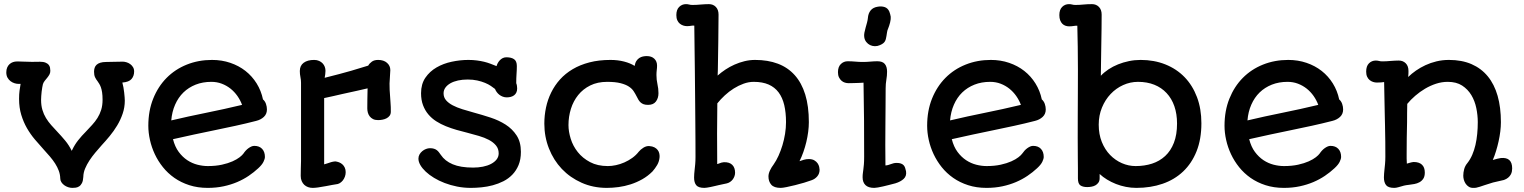

<svg xmlns="http://www.w3.org/2000/svg" viewBox="-20 -890 7334 924"><path d="M189.9 -170.9Q168.9 -193.8 147.7 -219Q126.5 -244.1 109.6 -273.4Q92.8 -302.7 82.3 -337.4Q71.8 -372.1 71.8 -414.1Q71.8 -437 74 -453.1Q76.2 -469.2 79.1 -486.3H68.8Q60.1 -486.3 49.8 -489.5Q39.6 -492.7 30.8 -499.3Q22 -505.9 16.1 -516.4Q10.3 -526.9 10.3 -542Q10.3 -555.2 14.6 -565.2Q19 -575.2 26.1 -581.5Q33.2 -587.9 42.5 -591.1Q51.8 -594.2 61.5 -594.2Q63 -594.2 68.4 -594.2Q73.7 -594.2 80.6 -593.8Q84 -593.8 89.1 -593.5Q94.2 -593.3 97.7 -593.3Q115.2 -592.3 133.3 -592.3Q151.4 -592.3 172.4 -592.8Q189 -592.8 199 -588.6Q209 -584.5 214.1 -578.4Q219.2 -572.3 220.7 -564.5Q222.2 -556.6 222.2 -549.3Q222.2 -539.1 217.8 -531.2Q213.4 -523.4 207.5 -516.1Q201.7 -508.8 195.6 -501.5Q189.5 -494.1 186.5 -484.9Q185.1 -479 183.3 -469.2Q181.6 -459.5 180.4 -449Q179.2 -438.5 178.5 -428Q177.7 -417.5 177.7 -409.7Q177.7 -382.3 184.1 -361.1Q190.4 -339.8 201.4 -321.8Q212.4 -303.7 226.8 -287.6Q241.2 -271.5 256.8 -254.9Q274.9 -235.8 293.5 -213.6Q312 -191.4 325.2 -164.1L327.6 -168.9Q339.8 -194.3 356.4 -215.3Q373 -236.3 394 -257.3Q409.2 -273.4 423.6 -289.1Q438 -304.7 449.2 -322.5Q460.4 -340.3 467 -361.6Q473.6 -382.8 473.6 -409.7Q473.6 -430.7 471.4 -445.1Q469.2 -459.5 465.6 -469.7Q461.9 -480 457.5 -486.8Q453.1 -493.7 449.2 -499.5Q442.4 -507.8 437.5 -518.1Q432.6 -528.3 432.6 -544.9Q432.6 -554.7 435.3 -563.2Q438 -571.8 444.6 -578.1Q451.2 -584.5 462.6 -588.1Q474.1 -591.8 491.7 -591.8Q508.8 -591.8 526.9 -592.5Q544.9 -593.3 570.8 -593.3Q579.1 -593.3 588.9 -590.3Q598.6 -587.4 606.7 -581.5Q614.7 -575.7 620.1 -566.9Q625.5 -558.1 625.5 -545.9Q625.5 -524.4 613 -509.8Q600.6 -495.1 568.8 -492.7Q571.8 -482.4 574 -469.7Q576.2 -457 577.6 -444.8Q579.1 -432.6 579.8 -422.1Q580.6 -411.6 580.6 -405.8Q580.6 -373 570.3 -343Q560.1 -313 543.9 -286.1Q527.8 -259.3 508.1 -235.4Q488.3 -211.4 469.2 -190.9Q453.6 -173.3 438.2 -155Q422.9 -136.7 410.4 -117.7Q397.9 -98.6 389.6 -78.9Q381.3 -59.1 380.9 -38.6Q379.9 -19.5 374.3 -8.8Q368.7 2 360.6 7.1Q352.5 12.2 343.8 13.2Q335 14.2 328.1 14.2Q317.9 14.2 307.6 10.7Q297.4 7.3 289.1 1.2Q280.8 -4.9 275.4 -13.2Q270 -21.5 270 -31.2Q269.5 -50.3 262.9 -68.1Q256.3 -85.9 245.4 -103Q234.4 -120.1 220 -137Q205.6 -153.8 189.9 -170.9Z M812.5 -220.2Q821.8 -183.6 840.1 -158.9Q858.4 -134.3 881.3 -119.1Q904.3 -104 929.9 -97.4Q955.6 -90.8 980 -90.8Q1018.1 -90.8 1047.9 -97.4Q1077.6 -104 1098.9 -113.5Q1120.1 -123 1133.3 -133.3Q1146.5 -143.6 1151.9 -151.4Q1156.7 -158.7 1162.8 -165.3Q1168.9 -171.9 1176 -177Q1183.1 -182.1 1190.2 -185.1Q1197.3 -188 1203.6 -188Q1228 -188 1241.5 -173.6Q1254.9 -159.2 1254.9 -134.8Q1254.9 -125.5 1248 -111.3Q1241.2 -97.2 1222.7 -80.1Q1202.1 -61 1177 -43.9Q1151.9 -26.9 1121.6 -13.9Q1091.3 -1 1055.9 6.6Q1020.5 14.2 979.5 14.2Q931.2 14.2 891.1 1.2Q851.1 -11.7 819.3 -33.9Q787.6 -56.2 764.2 -85.4Q740.7 -114.7 725.1 -147.9Q709.5 -181.2 701.7 -216.3Q693.8 -251.5 693.8 -284.7Q693.8 -356.9 717.3 -415.3Q740.7 -473.6 781.7 -515.1Q822.8 -556.6 878.9 -579.1Q935.1 -601.6 1000.5 -601.6Q1047.4 -601.6 1088.4 -587.6Q1129.4 -573.7 1161.4 -548.6Q1193.4 -523.4 1215.1 -488.5Q1236.8 -453.6 1245.6 -411.6Q1255.4 -403.3 1260 -389.9Q1264.6 -376.5 1264.6 -363.3Q1264.6 -341.3 1249.8 -327.4Q1234.9 -313.5 1212.4 -308.1Q1163.1 -295.4 1113.8 -284.7Q1064.5 -273.9 1014.6 -263.7Q964.8 -253.4 914.3 -242.7Q863.8 -231.9 812.5 -220.2ZM804.2 -310.5Q887.2 -330.1 972.2 -347.2Q1057.1 -364.3 1145 -385.3Q1136.7 -407.7 1122.6 -428Q1108.4 -448.2 1089.4 -463.4Q1070.3 -478.5 1047.1 -487.3Q1023.9 -496.1 997.1 -496.1Q955.6 -496.1 921.6 -482.7Q887.7 -469.2 862.8 -445.1Q837.9 -420.9 822.8 -386.5Q807.6 -352.1 804.2 -310.5Z M1427.2 -43.5Q1427.2 -60.5 1427.7 -77.6Q1428.2 -94.7 1428.7 -115.2V-491.7Q1428.7 -505.4 1425.8 -519.3Q1422.9 -533.2 1422.9 -548.3Q1422.9 -574.2 1441.4 -587.9Q1460 -601.6 1491.7 -601.6Q1505.4 -601.6 1515.6 -596.9Q1525.9 -592.3 1532.7 -585Q1539.6 -577.6 1543 -568.4Q1546.4 -559.1 1546.4 -549.3Q1546.4 -541 1545.2 -532.5Q1543.9 -523.9 1542.5 -515.6Q1617.2 -534.2 1669.7 -549.3Q1722.2 -564.5 1752 -574.2Q1758.3 -585.4 1769.8 -593.5Q1781.2 -601.6 1799.8 -601.6Q1826.7 -601.6 1842.5 -587.6Q1858.4 -573.7 1858.4 -552.7Q1858.4 -544.4 1857.4 -535.6Q1856.4 -526.9 1856.4 -518.1Q1853.5 -488.3 1855.2 -457.5Q1856.9 -426.8 1859.4 -395.5Q1860.4 -385.7 1860.6 -374.8Q1860.8 -363.8 1860.8 -352.5Q1860.8 -340.8 1855 -333Q1849.1 -325.2 1840.1 -320.6Q1831.1 -315.9 1820.3 -314Q1809.6 -312 1799.3 -312Q1784.7 -312 1774.9 -317.1Q1765.1 -322.3 1759 -330.3Q1752.9 -338.4 1750.2 -348.4Q1747.6 -358.4 1747.6 -368.2Q1747.6 -390.6 1748 -413.8Q1748.5 -437 1749 -464.8Q1730.5 -460.4 1698 -453.1Q1665.5 -445.8 1627 -437.5Q1605 -432.1 1583.5 -427.5Q1562 -422.9 1540 -418V-99.1L1554.7 -103.5Q1564.5 -106.9 1573.2 -109.6Q1582 -112.3 1593.3 -113.3Q1602.5 -112.3 1611.6 -108.9Q1620.6 -105.5 1627.7 -99.1Q1634.8 -92.8 1639.2 -83.3Q1643.6 -73.7 1643.6 -61.5Q1643.6 -50.3 1639.9 -40Q1636.2 -29.8 1629.9 -21.7Q1623.5 -13.7 1615 -8.5Q1606.4 -3.4 1596.2 -2.9Q1589.4 -2 1577.6 0.2Q1565.9 2.4 1550.3 5.4Q1525.4 10.3 1510 12.2Q1494.6 14.2 1484.4 14.2Q1473.1 14.2 1462.6 10.5Q1452.1 6.8 1444.3 -0.5Q1436.5 -7.8 1431.9 -18.6Q1427.2 -29.3 1427.2 -43.5Z M1993.7 -126.5Q1993.7 -137.7 1999 -147Q2004.4 -156.2 2012.5 -162.8Q2020.5 -169.4 2030.3 -173.1Q2040 -176.8 2049.3 -176.8Q2060.5 -176.8 2068.4 -174.3Q2076.2 -171.9 2082 -167.5Q2087.9 -163.1 2092.3 -157.2Q2096.7 -151.4 2101.6 -144.5Q2121.1 -115.2 2158.7 -99.4Q2196.3 -83.5 2256.8 -83.5Q2281.7 -83.5 2304 -87.9Q2326.2 -92.3 2343 -101.1Q2359.9 -109.9 2369.9 -122.6Q2379.9 -135.3 2379.9 -151.9Q2379.9 -174.3 2366.9 -189.9Q2354 -205.6 2332.8 -216.8Q2311.5 -228 2284.7 -235.8Q2257.8 -243.7 2229.5 -251Q2203.6 -257.3 2177.2 -264.9Q2150.9 -272.5 2126 -282.5Q2101.1 -292.5 2079.3 -306.4Q2057.6 -320.3 2041.5 -339.4Q2025.4 -358.4 2015.9 -383.5Q2006.3 -408.7 2006.3 -441.4Q2006.3 -485.4 2027.1 -515.9Q2047.9 -546.4 2080.8 -565.4Q2113.8 -584.5 2154.3 -593Q2194.8 -601.6 2233.9 -601.6Q2256.3 -601.6 2274.9 -599.1Q2293.5 -596.7 2309.6 -592.8Q2325.7 -588.9 2340.3 -583.3Q2355 -577.6 2369.6 -571.8Q2371.6 -579.1 2375.7 -586.7Q2379.9 -594.2 2385.7 -600.3Q2391.6 -606.4 2399.4 -610.4Q2407.2 -614.3 2417 -614.3Q2440.9 -614.3 2454.1 -605Q2467.3 -595.7 2467.3 -572.3Q2467.3 -553.7 2465.8 -533.7Q2464.4 -513.7 2464.4 -489.7Q2466.8 -483.9 2467.8 -476.8Q2468.8 -469.7 2468.8 -464.4Q2468.8 -452.6 2464.8 -444.6Q2460.9 -436.5 2454.1 -431.4Q2447.3 -426.3 2438.2 -423.8Q2429.2 -421.4 2418.5 -421.4Q2408.7 -421.4 2399.7 -424.8Q2390.6 -428.2 2383.3 -433.8Q2376 -439.5 2370.6 -446.8Q2365.2 -454.1 2362.3 -461.9Q2354.5 -468.3 2342.5 -476.3Q2330.6 -484.4 2314.2 -491.2Q2297.9 -498 2276.9 -502.7Q2255.9 -507.3 2230.5 -507.3Q2205.6 -507.3 2184.3 -502.7Q2163.1 -498 2147.7 -489.3Q2132.3 -480.5 2123.5 -468.3Q2114.7 -456.1 2114.7 -440.9Q2114.7 -421.4 2126.7 -407.5Q2138.7 -393.6 2158.7 -383.1Q2178.7 -372.6 2205.3 -364.3Q2231.9 -356 2260.7 -348.1Q2300.3 -337.4 2340.6 -324.2Q2380.9 -311 2413.3 -290.3Q2445.8 -269.5 2466.3 -238Q2486.8 -206.5 2486.8 -159.2Q2486.8 -122.6 2475.6 -95.7Q2464.4 -68.8 2445.8 -49.6Q2427.2 -30.3 2402.6 -17.8Q2377.9 -5.4 2351.3 1.7Q2324.7 8.8 2297.4 11.5Q2270 14.2 2245.6 14.2Q2211.4 14.2 2179.7 7.8Q2147.9 1.5 2119.9 -9.3Q2091.8 -20 2068.6 -34.2Q2045.4 -48.3 2028.8 -64Q2012.2 -79.6 2002.9 -95.7Q1993.7 -111.8 1993.7 -126.5Z M2599.6 -294.9Q2599.6 -334.5 2607.7 -372.6Q2615.7 -410.6 2632.6 -444.8Q2649.4 -479 2675 -507.6Q2700.7 -536.1 2736.1 -557.1Q2771.5 -578.1 2816.7 -589.8Q2861.8 -601.6 2918 -601.6Q2953.1 -601.6 2983.4 -593.8Q3013.7 -585.9 3034.2 -572.8Q3036.6 -587.4 3042.7 -596.7Q3048.8 -606 3056.9 -611.1Q3064.9 -616.2 3074.2 -618.2Q3083.5 -620.1 3092.3 -620.1Q3115.7 -620.1 3128.9 -607.4Q3142.1 -594.7 3142.1 -574.2Q3142.1 -563.5 3140.6 -552.5Q3139.2 -541.5 3139.2 -528.8Q3139.2 -506.3 3144 -484.9Q3148.9 -463.4 3148.9 -441.4Q3148.9 -418 3136.7 -401.6Q3124.5 -385.3 3099.1 -385.3Q3085.9 -385.3 3077.4 -388.4Q3068.8 -391.6 3062.7 -397.2Q3056.6 -402.8 3052.2 -410.4Q3047.9 -418 3043.5 -426.8Q3037.6 -438.5 3029.5 -450.9Q3021.5 -463.4 3006.3 -473.4Q2991.2 -483.4 2966.3 -489.7Q2941.4 -496.1 2901.9 -496.1Q2855.5 -496.1 2820.6 -478.8Q2785.6 -461.4 2762.5 -432.6Q2739.3 -403.8 2727.5 -366.2Q2715.8 -328.6 2715.8 -288.1Q2715.8 -256.8 2726.6 -222.2Q2737.3 -187.5 2760.5 -158.2Q2783.7 -128.9 2819.6 -109.9Q2855.5 -90.8 2905.3 -90.8Q2923.8 -90.8 2944.3 -95.2Q2964.8 -99.6 2984.9 -108.4Q3004.9 -117.2 3022.9 -130.1Q3041 -143.1 3054.2 -160.2Q3062.5 -170.4 3076.4 -179.2Q3090.3 -188 3105 -187Q3119.6 -186 3129.4 -180.9Q3139.2 -175.8 3145 -168.2Q3150.9 -160.6 3152.8 -151.6Q3154.8 -142.6 3154.3 -134.3Q3152.8 -113.3 3142.6 -95.9Q3132.3 -78.6 3120.1 -64.9Q3097.7 -42.5 3070.8 -27.3Q3043.9 -12.2 3015.1 -2.9Q2986.3 6.3 2957 10.3Q2927.7 14.2 2900.4 14.2Q2834.5 14.2 2779.1 -10.5Q2723.6 -35.2 2683.8 -77.1Q2644 -119.1 2621.8 -175.5Q2599.6 -231.9 2599.6 -294.9Z M3320.3 -35.2Q3320.3 -43.9 3321 -53.2Q3321.8 -62.5 3322.8 -71.8Q3324.2 -84.5 3325.7 -100.1Q3327.1 -115.7 3327.1 -134.8Q3327.1 -163.6 3326.9 -209Q3326.7 -254.4 3326.2 -309.8Q3325.7 -365.2 3325.2 -426.5Q3324.7 -487.8 3324 -548.6Q3323.2 -609.4 3322.5 -665.5Q3321.8 -721.7 3321.3 -766.6Q3314 -767.6 3305.7 -765.9Q3297.4 -764.2 3286.1 -764.2Q3277.3 -764.2 3268.3 -767.1Q3259.3 -770 3251.7 -776.1Q3244.1 -782.2 3239.5 -792.5Q3234.9 -802.7 3234.9 -817.4Q3234.9 -843.3 3248.5 -856.7Q3262.2 -870.1 3281.2 -870.1Q3289.1 -870.1 3296.4 -868.2Q3303.7 -866.2 3312 -866.2Q3321.8 -866.2 3332 -866.7Q3342.3 -867.2 3352.1 -868.2Q3362.8 -869.1 3373.3 -869.6Q3383.8 -870.1 3391.6 -870.1Q3412.1 -870.1 3425 -856.7Q3438 -843.3 3438 -819.8Q3438 -756.8 3436.8 -691.7Q3435.5 -626.5 3434.6 -551.3L3433.6 -526.4Q3450.7 -541.5 3471.2 -555.2Q3491.7 -568.8 3514.9 -579.1Q3538.1 -589.4 3563 -595.5Q3587.9 -601.6 3613.8 -601.6Q3675.3 -601.6 3723.4 -583.5Q3771.5 -565.4 3804.7 -528.3Q3837.9 -491.2 3855.2 -435.1Q3872.6 -378.9 3872.6 -302.2Q3872.6 -279.8 3869.4 -255.4Q3866.2 -231 3860.4 -206.5Q3854.5 -182.1 3846.2 -158.4Q3837.9 -134.8 3827.6 -114.3Q3838.4 -118.2 3849.1 -121.3Q3859.9 -124.5 3872.6 -124.5Q3888.7 -124.5 3898.9 -118.4Q3909.2 -112.3 3914.8 -104Q3920.4 -95.7 3922.4 -86.9Q3924.3 -78.1 3924.3 -73.2Q3924.3 -54.7 3913.3 -41.5Q3902.3 -28.3 3885.3 -22.5Q3871.1 -17.1 3849.6 -10.7Q3828.1 -4.4 3806.4 1Q3784.7 6.3 3765.6 10.3Q3746.6 14.2 3736.8 14.2Q3705.1 14.2 3691.7 -1.2Q3678.2 -16.6 3678.2 -41Q3678.2 -54.2 3685.5 -69.8Q3692.9 -85.4 3703.1 -98.6Q3715.8 -116.7 3726.6 -140.4Q3737.3 -164.1 3745.4 -190.7Q3753.4 -217.3 3758.1 -245.8Q3762.7 -274.4 3762.7 -302.2Q3762.7 -348.1 3754.2 -384.3Q3745.6 -420.4 3727.1 -445.3Q3708.5 -470.2 3679 -483.2Q3649.4 -496.1 3607.4 -496.1Q3583 -496.1 3558.6 -487.3Q3534.2 -478.5 3511.2 -464.1Q3488.3 -449.7 3468 -430.9Q3447.8 -412.1 3432.1 -392.6Q3431.2 -319.8 3430.9 -247.8Q3430.7 -175.8 3431.6 -100.6Q3432.6 -100.6 3434.3 -101.1Q3436 -101.6 3442.4 -104Q3446.8 -106 3451.9 -107.4Q3457 -108.9 3463.4 -109.4Q3489.7 -110.4 3503.7 -96.9Q3517.6 -83.5 3517.6 -58.6Q3517.6 -49.8 3514.4 -41.3Q3511.2 -32.7 3505.9 -25.9Q3500.5 -19 3493.2 -14.2Q3485.8 -9.3 3477.1 -7.3Q3467.3 -5.4 3457.8 -3.2Q3448.2 -1 3438.5 1Q3429.7 2.9 3419.7 5.4Q3409.7 7.8 3400.1 9.8Q3390.6 11.7 3382.8 12.9Q3375 14.2 3370.1 14.2Q3341.3 14.2 3330.8 1.5Q3320.3 -11.2 3320.3 -35.2Z M4214.8 -672.9Q4203.1 -667.5 4190.4 -667.7Q4177.7 -668 4167.2 -673.1Q4156.7 -678.2 4148.9 -688Q4141.1 -697.8 4139.2 -711.4Q4137.7 -720.7 4139.9 -732.7Q4142.1 -744.6 4145.8 -757.1Q4149.4 -769.5 4152.6 -781.5Q4155.8 -793.5 4156.7 -803.2Q4158.2 -825.2 4169.9 -839.8Q4181.6 -854.5 4205.1 -857.9Q4222.2 -860.8 4237.3 -856Q4252.4 -851.1 4259.8 -834.5Q4262.2 -829.1 4263.9 -822Q4265.6 -814.9 4266.6 -809.6Q4267.1 -804.7 4266.4 -797.4Q4265.6 -790 4263.7 -782Q4261.7 -773.9 4259 -765.9Q4256.3 -757.8 4253.9 -752Q4250 -743.7 4248.8 -734.1Q4247.6 -724.6 4246.1 -716.8Q4244.6 -709 4243.2 -702.6Q4241.7 -696.3 4238.5 -690.9Q4235.4 -685.5 4229.7 -681.2Q4224.1 -676.8 4214.8 -672.9ZM4131.3 -36.6Q4131.3 -48.8 4132.6 -57.1Q4133.8 -65.4 4135 -75.4Q4136.2 -85.4 4137.5 -99.1Q4138.7 -112.8 4138.7 -136.2Q4138.7 -223.6 4138.2 -309.8Q4137.7 -396 4135.7 -492.2Q4128.4 -491.7 4119.1 -491.2Q4109.9 -490.7 4099.9 -490.5Q4089.8 -490.2 4080.6 -490Q4071.3 -489.7 4064 -489.7Q4055.2 -489.7 4046.1 -492.4Q4037.1 -495.1 4029.8 -501.5Q4022.5 -507.8 4017.6 -517.8Q4012.7 -527.8 4012.7 -542.5Q4012.7 -568.4 4026.6 -581.8Q4040.5 -595.2 4059.6 -595.2Q4078.1 -595.2 4096.4 -593.5Q4114.7 -591.8 4132.3 -591.8Q4150.4 -591.8 4168.5 -593.5Q4186.5 -595.2 4202.6 -595.2Q4227.5 -595.2 4238.3 -582Q4249 -568.8 4249 -545.4Q4249 -525.4 4245.6 -506.1Q4242.2 -486.8 4242.2 -464.8Q4242.2 -420.9 4241.7 -376.5Q4241.2 -332 4241 -286.1Q4240.7 -240.2 4240.5 -192.4Q4240.2 -144.5 4241.2 -93.8Q4249 -94.2 4255.4 -96.2Q4261.7 -98.1 4267.6 -100.3Q4273.4 -102.5 4280 -104.2Q4286.6 -106 4294.9 -106Q4307.6 -106 4315.7 -103Q4323.7 -100.1 4328.6 -95Q4333.5 -89.8 4335.9 -82.3Q4338.4 -74.7 4340.3 -65.9Q4343.8 -43 4329.1 -29.3Q4314.5 -15.6 4289.1 -7.8Q4274.4 -3.9 4259 0Q4243.7 3.9 4230 7.1Q4216.3 10.3 4205.1 12.2Q4193.8 14.2 4187.5 14.2Q4158.7 14.2 4145 0.7Q4131.3 -12.7 4131.3 -36.6Z M4560.5 -220.2Q4569.8 -183.6 4588.1 -158.9Q4606.4 -134.3 4629.4 -119.1Q4652.3 -104 4678 -97.4Q4703.6 -90.8 4728 -90.8Q4766.1 -90.8 4795.9 -97.4Q4825.7 -104 4846.9 -113.5Q4868.2 -123 4881.3 -133.3Q4894.5 -143.6 4899.9 -151.4Q4904.8 -158.7 4910.9 -165.3Q4917 -171.9 4924.1 -177Q4931.2 -182.1 4938.2 -185.1Q4945.3 -188 4951.7 -188Q4976.1 -188 4989.5 -173.6Q5002.9 -159.2 5002.9 -134.8Q5002.9 -125.5 4996.1 -111.3Q4989.3 -97.2 4970.7 -80.1Q4950.2 -61 4925 -43.9Q4899.9 -26.9 4869.6 -13.9Q4839.4 -1 4804 6.6Q4768.6 14.2 4727.5 14.2Q4679.2 14.2 4639.2 1.2Q4599.1 -11.7 4567.4 -33.9Q4535.6 -56.2 4512.2 -85.4Q4488.8 -114.7 4473.1 -147.9Q4457.5 -181.2 4449.7 -216.3Q4441.9 -251.5 4441.9 -284.7Q4441.9 -356.9 4465.3 -415.3Q4488.8 -473.6 4529.8 -515.1Q4570.8 -556.6 4627 -579.1Q4683.1 -601.6 4748.5 -601.6Q4795.4 -601.6 4836.4 -587.6Q4877.4 -573.7 4909.4 -548.6Q4941.4 -523.4 4963.1 -488.5Q4984.9 -453.6 4993.7 -411.6Q5003.4 -403.3 5008.1 -389.9Q5012.7 -376.5 5012.7 -363.3Q5012.7 -341.3 4997.8 -327.4Q4982.9 -313.5 4960.4 -308.1Q4911.1 -295.4 4861.8 -284.7Q4812.5 -273.9 4762.7 -263.7Q4712.9 -253.4 4662.4 -242.7Q4611.8 -231.9 4560.5 -220.2ZM4552.2 -310.5Q4635.3 -330.1 4720.2 -347.2Q4805.2 -364.3 4893.1 -385.3Q4884.8 -407.7 4870.6 -428Q4856.4 -448.2 4837.4 -463.4Q4818.4 -478.5 4795.2 -487.3Q4772 -496.1 4745.1 -496.1Q4703.6 -496.1 4669.7 -482.7Q4635.7 -469.2 4610.8 -445.1Q4585.9 -420.9 4570.8 -386.5Q4555.7 -352.1 4552.2 -310.5Z M5167.5 -31.7Q5167.5 -51.3 5167.5 -76.9Q5167.5 -102.5 5167 -131.3Q5166.5 -175.8 5166.5 -226.8Q5166.5 -277.8 5166.7 -332Q5167 -386.2 5167.2 -442.6Q5167.5 -499 5167.5 -554.7Q5167.5 -610.4 5166.7 -663.8Q5166 -717.3 5164.6 -766.1Q5155.8 -766.6 5146.5 -764.9Q5137.2 -763.2 5125 -763.2Q5116.2 -763.2 5107.7 -766.1Q5099.1 -769 5092.5 -775.6Q5085.9 -782.2 5082 -792.5Q5078.1 -802.7 5078.1 -817.4Q5078.1 -843.3 5091.6 -856.7Q5105 -870.1 5124.5 -870.1Q5132.3 -870.1 5139.6 -868.2Q5147 -866.2 5155.3 -866.2Q5174.8 -866.2 5194.1 -868.2Q5213.4 -870.1 5235.4 -870.1Q5255.4 -870.1 5268.6 -856.7Q5281.7 -843.3 5281.7 -819.8Q5281.7 -788.1 5281.2 -750.7Q5280.8 -713.4 5280 -674.3Q5279.3 -635.3 5278.8 -596.9Q5278.3 -558.6 5277.8 -525.4Q5293.9 -542.5 5314.9 -556.4Q5335.9 -570.3 5360.8 -580.3Q5385.7 -590.3 5413.1 -595.9Q5440.4 -601.6 5469.2 -601.6Q5534.2 -601.6 5588.1 -580.1Q5642.1 -558.6 5680.7 -518.8Q5719.2 -479 5740.5 -422.6Q5761.7 -366.2 5761.7 -296.9Q5761.7 -220.2 5738.5 -162.1Q5715.3 -104 5673.8 -64.7Q5632.3 -25.4 5575 -5.6Q5517.6 14.2 5448.7 14.2Q5423.3 14.2 5398.4 9.3Q5373.5 4.4 5350.6 -4.6Q5327.6 -13.7 5307.6 -25.9Q5287.6 -38.1 5272 -52.7V-32.2Q5272 -19.5 5266.1 -11.2Q5260.3 -2.9 5251.5 2Q5242.7 6.8 5232.2 8.5Q5221.7 10.3 5212.4 10.3Q5191.4 10.3 5179.4 2.2Q5167.5 -5.9 5167.5 -31.7ZM5267.6 -290Q5267.6 -243.7 5282.5 -206.8Q5297.4 -169.9 5322.3 -144.3Q5347.2 -118.7 5379.2 -104.7Q5411.1 -90.8 5445.3 -90.8Q5487.8 -90.8 5524.2 -102.5Q5560.5 -114.3 5587.4 -139.2Q5614.3 -164.1 5629.4 -202.9Q5644.5 -241.7 5644.5 -295.4Q5644.5 -341.8 5631.6 -378.9Q5618.7 -416 5594.2 -442.1Q5569.8 -468.3 5535.2 -482.2Q5500.5 -496.1 5456.5 -496.1Q5419.4 -496.1 5385.3 -480.7Q5351.1 -465.3 5325 -437.7Q5298.8 -410.2 5283.2 -372.3Q5267.6 -334.5 5267.6 -290Z M5991.7 -220.2Q6001 -183.6 6019.3 -158.9Q6037.6 -134.3 6060.5 -119.1Q6083.5 -104 6109.1 -97.4Q6134.8 -90.8 6159.2 -90.8Q6197.3 -90.8 6227.1 -97.4Q6256.8 -104 6278.1 -113.5Q6299.3 -123 6312.5 -133.3Q6325.7 -143.6 6331.1 -151.4Q6335.9 -158.7 6342 -165.3Q6348.1 -171.9 6355.2 -177Q6362.3 -182.1 6369.4 -185.1Q6376.5 -188 6382.8 -188Q6407.2 -188 6420.7 -173.6Q6434.1 -159.2 6434.1 -134.8Q6434.1 -125.5 6427.2 -111.3Q6420.4 -97.2 6401.9 -80.1Q6381.3 -61 6356.2 -43.9Q6331.1 -26.9 6300.8 -13.9Q6270.5 -1 6235.1 6.6Q6199.7 14.2 6158.7 14.2Q6110.4 14.2 6070.3 1.2Q6030.3 -11.7 5998.5 -33.9Q5966.8 -56.2 5943.4 -85.4Q5919.9 -114.7 5904.3 -147.9Q5888.7 -181.2 5880.9 -216.3Q5873 -251.5 5873 -284.7Q5873 -356.9 5896.5 -415.3Q5919.9 -473.6 5960.9 -515.1Q6002 -556.6 6058.1 -579.1Q6114.3 -601.6 6179.7 -601.6Q6226.6 -601.6 6267.6 -587.6Q6308.6 -573.7 6340.6 -548.6Q6372.6 -523.4 6394.3 -488.5Q6416 -453.6 6424.8 -411.6Q6434.6 -403.3 6439.2 -389.9Q6443.8 -376.5 6443.8 -363.3Q6443.8 -341.3 6429 -327.4Q6414.1 -313.5 6391.6 -308.1Q6342.3 -295.4 6293 -284.7Q6243.7 -273.9 6193.8 -263.7Q6144 -253.4 6093.5 -242.7Q6043 -231.9 5991.7 -220.2ZM5983.4 -310.5Q6066.4 -330.1 6151.4 -347.2Q6236.3 -364.3 6324.2 -385.3Q6315.9 -407.7 6301.8 -428Q6287.6 -448.2 6268.6 -463.4Q6249.5 -478.5 6226.3 -487.3Q6203.1 -496.1 6176.3 -496.1Q6134.8 -496.1 6100.8 -482.7Q6066.9 -469.2 6042 -445.1Q6017.1 -420.9 6002 -386.5Q5986.8 -352.1 5983.4 -310.5Z M6640.1 -36.1Q6640.1 -44.9 6640.9 -54.2Q6641.6 -63.5 6642.6 -72.3Q6644 -85.4 6645.5 -101.1Q6647 -116.7 6647 -136.2Q6647 -174.3 6646.7 -208.3Q6646.5 -242.2 6645.5 -278.3Q6645.5 -279.3 6645.5 -281.5Q6645.5 -283.7 6645.3 -290.5Q6645 -297.4 6644.8 -310.5Q6644.5 -323.7 6644 -347.7Q6643.6 -371.6 6642.8 -407.5Q6642.1 -443.4 6641.1 -495.1Q6634.8 -494.1 6626.2 -493.4Q6617.7 -492.7 6606 -492.7Q6597.2 -492.7 6588.1 -495.6Q6579.1 -498.5 6571.5 -504.6Q6564 -510.7 6559.3 -520.8Q6554.7 -530.8 6554.7 -545.4Q6554.7 -571.8 6568.1 -585.2Q6581.5 -598.6 6601.1 -598.6Q6608.9 -598.6 6616.2 -596.7Q6623.5 -594.7 6631.8 -594.7Q6641.6 -594.7 6651.9 -595.2Q6662.1 -595.7 6671.9 -596.7Q6682.6 -597.7 6693.1 -598.1Q6703.6 -598.6 6711.9 -598.6Q6731.9 -598.6 6745.1 -585.4Q6758.3 -572.3 6758.3 -548.3Q6758.3 -542.5 6758.1 -534.7Q6757.8 -526.9 6756.8 -519.5Q6773.4 -535.6 6794.4 -550.3Q6815.4 -564.9 6840.1 -576.4Q6864.7 -587.9 6893.1 -594.7Q6921.4 -601.6 6953.1 -601.6Q7015.1 -601.6 7061.8 -581.3Q7108.4 -561 7139.9 -522.7Q7171.4 -484.4 7187.3 -428.7Q7203.1 -373 7203.1 -302.2Q7203.1 -280.8 7200.2 -257.3Q7197.3 -233.9 7192.1 -210.4Q7187 -187 7179.9 -163.8Q7172.9 -140.6 7164.1 -120.1Q7175.3 -123.5 7185.5 -126Q7195.8 -128.4 7202.6 -129.4Q7257.3 -134.8 7257.3 -79.6Q7257.3 -72.8 7255.9 -64.7Q7254.4 -56.6 7250 -49.1Q7245.6 -41.5 7237.8 -34.9Q7230 -28.3 7217.8 -23.9L7165 -11.7Q7140.6 -4.4 7125.7 0.7Q7110.8 5.9 7100.8 9Q7090.8 12.2 7084 13.4Q7077.1 14.6 7068.8 14.2Q7057.1 14.2 7048.3 8.5Q7039.6 2.9 7033.7 -5.6Q7027.8 -14.2 7024.9 -24.4Q7022 -34.7 7022 -44.4Q7022 -60.1 7026.4 -76.2Q7030.8 -92.3 7042 -105.5Q7055.7 -123 7065.2 -145Q7074.7 -167 7080.6 -192.4Q7086.4 -217.8 7089.1 -245.6Q7091.8 -273.4 7091.8 -302.2Q7091.8 -335.4 7084.7 -369.9Q7077.6 -404.3 7060.8 -432.4Q7043.9 -460.4 7016.4 -478.3Q6988.8 -496.1 6947.3 -496.1Q6918.5 -496.1 6890.9 -487.1Q6863.3 -478 6838.1 -463.1Q6813 -448.2 6791 -429.2Q6769 -410.2 6752.4 -390.1Q6752 -368.2 6751.7 -345.9Q6751.5 -323.7 6751.5 -301.3Q6750.5 -263.2 6750 -225.6Q6749.5 -188 6749.5 -149.4Q6749.5 -138.2 6749.5 -126.7Q6749.5 -115.2 6750.5 -102.5L6763.7 -106.4Q6769 -107.9 6774.2 -109.1Q6779.3 -110.4 6783.2 -110.4Q6809.6 -110.4 6823.2 -97.4Q6836.9 -84.5 6836.9 -59.6Q6836.9 -41 6829.6 -30Q6822.3 -19 6811 -12.9Q6799.8 -6.8 6786.4 -4.4Q6772.9 -2 6760.3 -0.5Q6753.4 0.5 6747.1 1.2Q6740.7 2 6736.3 3.4Q6720.7 7.8 6709.5 11Q6698.2 14.2 6689.9 14.2Q6661.1 14.2 6650.6 1Q6640.1 -12.2 6640.1 -36.1Z"/></svg>

Font: Autour One
Style: Regular
Weight: 400
Version: Version 1.007; ttfautohint (v0.92) -l 24 -r 24 -G 200 -x 7 -